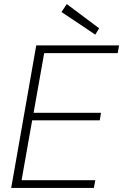

<svg xmlns="http://www.w3.org/2000/svg" viewBox="-20 -923 605 943"><path d="M35 0 158 -700H565L558 -662H197L145 -369H476L470 -332H138L86 -38H448L441 0ZM448 -753 282 -864 308 -903 467 -784Z"/></svg>

Font: DM Sans 11pt ExtraLight
Style: Italic
Weight: 250
Italic angle: -10°
Version: Version 4.004;gftools[0.9.30]